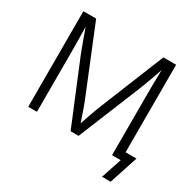

<svg xmlns="http://www.w3.org/2000/svg" viewBox="-189 -919 1269 1266"><g transform="rotate(30 446.0 -286.0)"><path d="M92.8 0V-727.5H189.9L393.6 -227.5Q400.4 -210.9 408.2 -189.5Q416 -168 424.3 -143.8Q432.6 -119.6 440.7 -95.7Q448.7 -71.8 455.1 -51.3H437.5Q444.3 -71.3 452.1 -94.7Q460 -118.2 468.5 -142.6Q477.1 -167 485.1 -189Q493.2 -210.9 499.5 -227.5L701.7 -727.5H798.8V0H731V-462.4Q731 -484.4 731.2 -510Q731.4 -535.6 731.9 -563.2Q732.4 -590.8 732.9 -618.7Q733.4 -646.5 733.9 -673.3H741.7Q731.9 -644 721.4 -614.3Q710.9 -584.5 700.9 -556.6Q690.9 -528.8 681.6 -504.9Q672.4 -481 665 -462.4L476.1 0H415.5L224.6 -462.4Q217.3 -480.5 208.5 -504.2Q199.7 -527.8 189.5 -555.4Q179.2 -583 168.7 -613Q158.2 -643.1 147 -673.3H156.2Q156.7 -648.4 157.2 -621.1Q157.7 -593.8 158.2 -565.7Q158.7 -537.6 158.9 -511.2Q159.2 -484.9 159.2 -462.4V0ZM745.1 156.2 796.9 0H755.4V-61H881.8L810.5 156.2Z"/></g></svg>

Font: Inter 17pt Light
Style: Regular
Weight: 300
Version: Version 4.001;git-66647c0bb